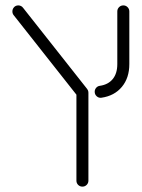

<svg xmlns="http://www.w3.org/2000/svg" viewBox="-20 -543 525 711"><path d="M25.9 -500.7Q25.9 -509.6 32 -516.3Q38.1 -523 48.1 -523Q53 -523 57.6 -520.7Q62.2 -518.5 65.2 -514.4L302.6 -213.7L301.1 -144.1L30.7 -486.7Q25.9 -492.6 25.9 -500.7ZM330.7 -203.3Q330.7 -211.5 336.1 -217.8Q341.5 -224.1 349.6 -225.2Q380.7 -229.6 397.6 -250.4Q414.4 -271.1 414.4 -305.6V-500.7Q414.4 -510 420.9 -516.5Q427.4 -523 436.7 -523Q445.9 -523 452.4 -516.5Q458.9 -510 458.9 -500.7V-305.6Q458.9 -254.4 431.3 -221.3Q403.7 -188.1 355.9 -181.1Q345.9 -179.6 338.3 -186.3Q330.7 -193 330.7 -203.3ZM263 125.9V-199.6Q263 -208.9 269.4 -215.4Q275.9 -221.9 285.2 -221.9Q294.4 -221.9 300.9 -215.4Q307.4 -208.9 307.4 -199.6V125.9Q307.4 135.2 300.9 141.7Q294.4 148.1 285.2 148.1Q275.9 148.1 269.4 141.7Q263 135.2 263 125.9Z"/></svg>

Font: 26F Galaxy Hebrew
Style: Regular
Weight: 400
Designer: C₂₉H₂₅N₃O₅
Version: Version 1.000